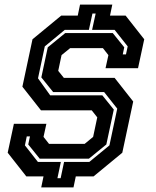

<svg xmlns="http://www.w3.org/2000/svg" viewBox="-20 -768 681 836"><path d="M159.5 48 169.5 0H94.5L13.5 -103L40.5 -229H182L169.5 -172L193.5 -141.5H348.5L385.5 -172L403.5 -257L379.5 -287.5H158.5L77.5 -390.5L121.5 -597L246.5 -700H318.5L328.5 -748H469L459 -700H527L608 -597L581 -471H439.5L452 -528L428 -558.5H285.5L248 -528L233.5 -459.5L258 -429H479L560 -326L512.5 -103L387.5 0H310L300 48ZM230 8H244L259 -63H369L456.5 -135L490.5 -295L433.5 -367H211.5L160 -431L188 -562L264 -624H471L521 -562L514.5 -531H528.5L536 -566L479 -638H381L396.5 -709H382.5L367 -638H262L175 -566L145.5 -427L198.5 -353H425.5L475.5 -291L443 -139L367 -77H153L103 -139L110.5 -174H96.5L88.5 -135L145 -63H245Z"/></svg>

Font: Tourney Condensed Regular
Style: Bold Italic
Weight: 700
Width: 3
Italic angle: -12°
Designer: Tyler Finck
Foundry: Etcetera Type Co
Version: Version 1.010; ttfautohint (v1.8.3)